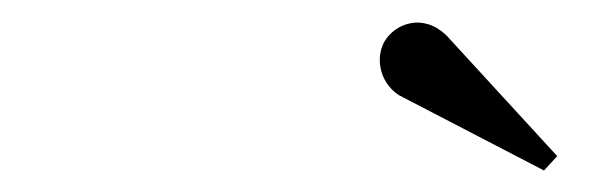

<svg xmlns="http://www.w3.org/2000/svg" viewBox="-20 -995 540 174"><path d="M473 -840.5 342 -908.5Q334 -913.5 329.2 -921.8Q324.5 -930 324.2 -939.8Q324 -949.5 328.5 -957.5Q332 -963.5 338.2 -968Q344.5 -972.5 352.2 -974Q360 -975.5 368.2 -973Q376.5 -970.5 384.5 -963L485 -853.5Z"/></svg>

Font: Bodoni Moda SC 11pt
Style: Italic
Weight: 400
Italic angle: -13°
Version: Version 2.005